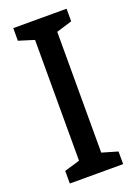

<svg xmlns="http://www.w3.org/2000/svg" viewBox="-138 -772 590 829"><g transform="rotate(-20 156.5 -357.0)"><path d="M279 0V-58L207 -79V-634L279 -656V-714H34V-656L105 -634V-79L34 -58V0Z"/></g></svg>

Font: Noto Sans Arabic Cond Med
Style: Regular
Weight: 500
Width: 3
Designer: Monotype Design Team, Nadine Chahine, Nizar Qandah and Khaled Hosny
Foundry: Monotype Imaging Inc.
Version: Version 2.012